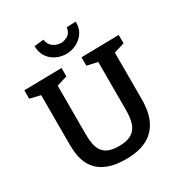

<svg xmlns="http://www.w3.org/2000/svg" viewBox="-209 -1068 1163 1230"><g transform="rotate(-30 372.0 -453.0)"><path d="M445 -697 723 -702V-640L631 -612L645 -643V-271Q645 -225 637 -183Q629 -141 609.5 -105.5Q590 -70 558.5 -44Q527 -18 479.5 -3.5Q432 11 368 11Q288 11 237 -9Q186 -29 157.5 -61Q129 -93 117 -130Q105 -167 102.5 -201Q100 -235 100 -259V-643L114 -613L22 -635V-697L300 -702V-640L209 -612L222 -643V-259Q222 -233 224.5 -207.5Q227 -182 234.5 -160Q242 -138 258 -120.5Q274 -103 301 -93.5Q328 -84 370 -84Q413 -84 440.5 -94Q468 -104 485 -122.5Q502 -141 510 -165Q518 -189 520.5 -216Q523 -243 523 -271V-643L535 -615L445 -635ZM373 -764Q335 -764 300 -780.5Q265 -797 243 -829Q221 -861 220 -909L290 -917Q295 -879 321.5 -860.5Q348 -842 377 -842Q407 -842 431.5 -859Q456 -876 459 -911L527 -914Q529 -866 506 -832.5Q483 -799 447.5 -781.5Q412 -764 373 -764Z"/></g></svg>

Font: Bitter Thin SemiBold
Style: Regular
Weight: 600
Version: Version 2.002